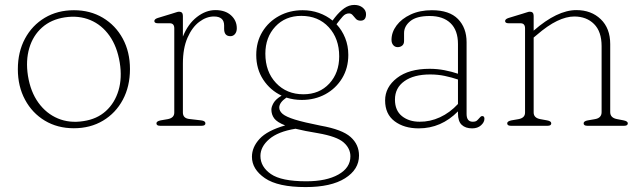

<svg xmlns="http://www.w3.org/2000/svg" viewBox="-20 -511 2609 780"><path d="M280.5 -469.5Q346.5 -469.5 398 -438.8Q449.5 -408 478.8 -354Q508 -300 508 -230.5Q508 -160 479 -105.8Q450 -51.5 398.5 -20.8Q347 10 280 10Q213.5 10 162.2 -20.8Q111 -51.5 81.8 -105.8Q52.5 -160 52.5 -230Q52.5 -300 81.5 -354Q110.5 -408 162 -438.8Q213.5 -469.5 280.5 -469.5ZM319 -19Q374 -27 410.2 -60Q446.5 -93 461.5 -143.8Q476.5 -194.5 466.5 -256.5Q456 -321.5 424.8 -365.8Q393.5 -410 346.8 -429.5Q300 -449 243.5 -440.5Q187.5 -432 150.8 -399.2Q114 -366.5 99 -315.8Q84 -265 93.5 -203.5Q104 -138 136 -93.8Q168 -49.5 215.2 -29.8Q262.5 -10 319 -19Z M723 -446.5V-362.5Q743.5 -413.5 779.8 -441.8Q816 -470 855 -470Q895 -470 918.5 -448.8Q942 -427.5 942 -396Q942 -382 934.8 -373Q927.5 -364 916 -364Q890.5 -364 890.5 -394V-407.5Q890.5 -444 849 -444Q818.5 -444 789.5 -422.2Q760.5 -400.5 741.8 -357.8Q723 -315 723 -252.5V-54Q723 -30 750 -27.5L797 -22Q814.5 -20 814.5 -10Q814.5 0 799 0H630.5Q615.5 0 615.5 -10Q615.5 -18.5 632.5 -22L661.5 -27Q688 -32 688 -53.5V-396Q688 -416.5 669.5 -416.5H621.5Q607 -416.5 607 -425.5Q607 -433.5 621 -438L680 -456Q688.5 -458.5 695.8 -461Q703 -463.5 707.5 -463.5Q723 -463.5 723 -446.5Z M1282.5 -0.5Q1370 15 1404.2 45.5Q1438.5 76 1438.5 121Q1438.5 177.5 1381.8 213.2Q1325 249 1221.5 249Q1109 249 1056.2 212.8Q1003.5 176.5 1003.5 126Q1003.5 87 1034.5 53.2Q1065.5 19.5 1138.5 -1.5Q1105.5 -14.5 1094 -30Q1082.5 -45.5 1082.5 -66Q1082.5 -77 1091.2 -92.5Q1100 -108 1124 -122.5Q1078 -144 1049.5 -187.2Q1021 -230.5 1021 -287.5Q1021 -341 1046 -382Q1071 -423 1113.8 -446.2Q1156.5 -469.5 1209.5 -469.5Q1244.5 -469.5 1275.5 -458.5Q1306.5 -447.5 1331 -427.5L1340.5 -440Q1359 -463.5 1378.2 -477.2Q1397.5 -491 1419.5 -491Q1440 -491 1453.5 -480Q1467 -469 1467 -453.5Q1467 -427 1445 -427Q1432.5 -427 1425.8 -434.5Q1419 -442 1413 -449.2Q1407 -456.5 1398 -456.5Q1383.5 -456.5 1372.8 -444.5Q1362 -432.5 1347 -412.5Q1369.5 -388.5 1382.2 -356.8Q1395 -325 1395 -288Q1395 -234.5 1369.8 -193Q1344.5 -151.5 1301.8 -128.2Q1259 -105 1206 -105Q1173.5 -105 1143.5 -114.5Q1114.5 -94.5 1114.5 -74Q1114.5 -60 1128.2 -48.2Q1142 -36.5 1178.2 -25.2Q1214.5 -14 1282.5 -0.5ZM1204 -446.5Q1139 -446.5 1098.5 -403Q1058 -359.5 1058 -293Q1058 -220 1101.2 -174Q1144.5 -128 1212.5 -128Q1277.5 -128 1317.8 -171.5Q1358 -215 1358 -282Q1358 -354.5 1315.5 -400.5Q1273 -446.5 1204 -446.5ZM1038 122.5Q1038 166.5 1080.5 196Q1123 225.5 1224.5 225.5Q1306 225.5 1354.8 198Q1403.5 170.5 1403.5 124Q1403.5 92 1376.2 67.8Q1349 43.5 1271.5 30Q1216.5 21 1180.5 12Q1109.5 23.5 1073.8 54.2Q1038 85 1038 122.5Z M1544.5 -103Q1544.5 -157 1592.8 -194.2Q1641 -231.5 1725.5 -231.5Q1756 -231.5 1785.8 -225.8Q1815.5 -220 1840.5 -211.5V-332Q1840.5 -388 1810.2 -417Q1780 -446 1725.5 -446Q1672 -446 1646.8 -425.2Q1621.5 -404.5 1621.5 -376.5V-344.5Q1621.5 -332 1614 -325.8Q1606.5 -319.5 1595.5 -319.5Q1584.5 -319.5 1577.5 -327.8Q1570.5 -336 1570.5 -349Q1570.5 -380 1591 -407.5Q1611.5 -435 1648.5 -452.2Q1685.5 -469.5 1734.5 -469.5Q1805.5 -469.5 1840.5 -433.8Q1875.5 -398 1875.5 -339.5V-48Q1875.5 -16.5 1900.5 -16.5Q1912 -16.5 1917.2 -21Q1922.5 -25.5 1926.5 -30.5Q1929.5 -33.5 1932.2 -36.5Q1935 -39.5 1939 -39.5Q1948 -39.5 1948 -28.5Q1948 -14.5 1934.2 -2Q1920.5 10.5 1898 10.5Q1871 10.5 1855.8 -3.8Q1840.5 -18 1840.5 -50.5V-58.5Q1772.5 10.5 1681 10.5Q1621.5 10.5 1583 -18.5Q1544.5 -47.5 1544.5 -103ZM1584.5 -106.5Q1584.5 -62 1613 -39.2Q1641.5 -16.5 1684.5 -16.5Q1727 -16 1767.2 -34.5Q1807.5 -53 1840.5 -88.5V-188Q1815.5 -196.5 1787.2 -202.5Q1759 -208.5 1727.5 -208.5Q1661 -208.5 1622.8 -181.2Q1584.5 -154 1584.5 -106.5Z M2148 -446.5V-386.5Q2243.5 -470 2321.5 -470Q2382 -470 2420.5 -433Q2459 -396 2459 -332V-55.5Q2459 -32 2487.5 -27L2513.5 -22Q2530.5 -18.5 2530.5 -10Q2530.5 0 2515.5 0H2366Q2351 0 2351 -10Q2351 -19 2368 -22L2397 -27Q2424 -31.5 2424 -55.5V-323.5Q2424 -383 2393.2 -413.5Q2362.5 -444 2313 -444Q2281 -444 2243 -425.8Q2205 -407.5 2160 -368.5L2148 -358.5V-54Q2148 -32 2175 -27L2202.5 -22Q2219.5 -19 2219.5 -10Q2219.5 0 2204.5 0H2055.5Q2040.5 0 2040.5 -10Q2040.5 -18.5 2057.5 -22L2086.5 -27Q2113 -32 2113 -53.5V-396Q2113 -416.5 2094.5 -416.5H2046.5Q2032 -416.5 2032 -425.5Q2032 -433.5 2046 -438L2105 -456Q2113.5 -458.5 2120.8 -461Q2128 -463.5 2132.5 -463.5Q2148 -463.5 2148 -446.5Z"/></svg>

Font: Fraunces 9pt S050 Thin
Style: Regular
Weight: 100
Version: Version 1.000; ttfautohint (v1.8.3)